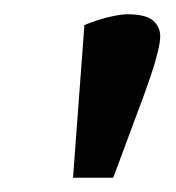

<svg xmlns="http://www.w3.org/2000/svg" viewBox="-20 -741 247 270"><path d="M82.7 -491.1 98.7 -705.8Q116.4 -713 132.9 -717Q149.5 -720.9 159 -720.9Q185.3 -720.9 195.3 -712Q205.3 -703 205.3 -690.1Q205.3 -681.1 201.2 -665.3Q197.2 -649.5 191.7 -633.4Q186.1 -617.4 182.3 -606.8L139.2 -491.1Z"/></svg>

Font: Faustina Light
Style: Italic
Weight: 300
Italic angle: -8°
Designer: Alfonso Garcia
Foundry: http://www.omnibus-type.com
Version: Version 1.200